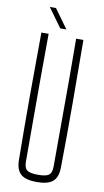

<svg xmlns="http://www.w3.org/2000/svg" viewBox="-103 -992 564 1044"><g transform="rotate(10 179.0 -470.0)"><path d="M179 5Q117.5 5 90.8 -18.5Q64 -42 63 -95Q61 -274.5 61.2 -447.8Q61.5 -621 63 -800H103Q102 -680.5 101.8 -564Q101.5 -447.5 101.8 -331Q102 -214.5 102 -95Q102 -60 118 -47.5Q134 -35 179 -35Q224 -35 239.5 -47.5Q255 -60 255 -95Q255 -214.5 255.5 -331Q256 -447.5 256 -564Q256 -680.5 255 -800H295Q296.5 -621 297 -447.8Q297.5 -274.5 295 -95Q294.5 -42 267.5 -18.5Q240.5 5 179 5ZM160 -840 84 -945H118L194 -840Z"/></g></svg>

Font: Big Shoulders Text SC Thin
Style: Regular
Weight: 100
Designer: Patric King
Foundry: XO Type Co
Version: Version 2.002